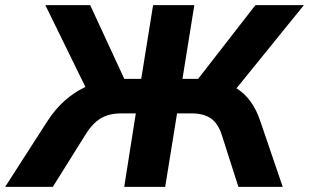

<svg xmlns="http://www.w3.org/2000/svg" viewBox="-50 -725 1199 745"><path d="M-30 0 134 -255Q163 -300 199 -332.5Q235 -365 276 -385Q317 -405 363 -412L291 -368L126 -705H300L441 -400L421 -419H498L544 -705H704L658 -419H734L704 -400L941 -705H1129L856 -368L787 -412Q831 -405 864.5 -384.5Q898 -364 921.5 -332Q945 -300 960 -255L1047 0H875L811 -200Q797 -245 769 -265Q741 -285 693 -285H637L591 0H432L477 -285H420Q373 -285 340.5 -265.5Q308 -246 280 -200L155 0Z"/></svg>

Font: Nunito Sans 8pt ExtraBold
Style: Italic
Weight: 800
Italic angle: -9°
Version: Version 3.101;gftools[0.9.27]